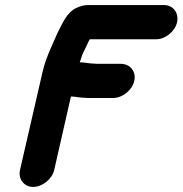

<svg xmlns="http://www.w3.org/2000/svg" viewBox="-20 -708 721 758"><path d="M194 -37 260 -327C279 -327 294 -322 314 -322C321 -321 329 -321 338 -321H426C463 -321 501 -351 510 -388C519 -425 494 -456 457 -456H369C362 -456 357 -456 350 -457C332 -457 314 -462 295 -462C297 -467 298 -472 300 -477C305 -497 316 -513 323 -530L331 -547L335 -553H597C633 -553 671 -584 679 -620C687 -656 664 -688 628 -688H325C312 -688 298 -684 282 -677C244 -659 230 -622 208 -580L200 -562C182 -521 160 -476 148 -424L59 -37C51 -1 75 30 111 30C147 30 186 -1 194 -37Z"/></svg>

Font: Electronic
Style: UltThkIt
Weight: 900
Version: Version 1.011